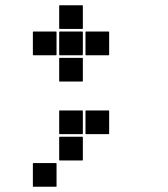

<svg xmlns="http://www.w3.org/2000/svg" viewBox="-20 -615 640 730"><path d="M207 -595H293Q295 -595 295 -593V-507Q295 -505 293 -505H207Q205 -505 205 -507V-593Q205 -595 207 -595ZM307 -495H393Q395 -495 395 -493V-407Q395 -405 393 -405H307Q305 -405 305 -407V-493Q305 -495 307 -495ZM207 -495H293Q295 -495 295 -493V-407Q295 -405 293 -405H207Q205 -405 205 -407V-493Q205 -495 207 -495ZM107 -495H193Q195 -495 195 -493V-407Q195 -405 193 -405H107Q105 -405 105 -407V-493Q105 -495 107 -495ZM207 -395H293Q295 -395 295 -393V-307Q295 -305 293 -305H207Q205 -305 205 -307V-393Q205 -395 207 -395ZM307 -195H393Q395 -195 395 -193V-107Q395 -105 393 -105H307Q305 -105 305 -107V-193Q305 -195 307 -195ZM207 -195H293Q295 -195 295 -193V-107Q295 -105 293 -105H207Q205 -105 205 -107V-193Q205 -195 207 -195ZM207 -95H293Q295 -95 295 -93V-7Q295 -5 293 -5H207Q205 -5 205 -7V-93Q205 -95 207 -95ZM107 5H193Q195 5 195 7V93Q195 95 193 95H107Q105 95 105 93V7Q105 5 107 5Z"/></svg>

Font: Pixel Panel Black
Style: Regular
Weight: 900
Monospace: yes
Designer: Óliver Lalan
Foundry: Óliver Lalan
Version: Version 1.000; ttfautohint (v1.8.4.7-5d5b-dirty);gftools[0.9